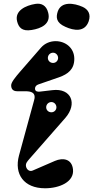

<svg xmlns="http://www.w3.org/2000/svg" viewBox="-20 -996 501 1031"><path d="M40 -538C40 -520 48 -506 73 -506H116C148 -506 166 -498 166 -475C166 -470 165 -464 163 -457L82 -161C55 -61 108 15 222 15C299 15 379 -19 372 -86C366 -144 317 -150 275 -132L155 -80C136 -72 119 -89 119 -109C119 -119 124 -127 140 -145L331 -363C397 -439 363 -524 262 -512L194 -504C185 -503 168 -503 168 -520C168 -530 174 -539 187 -543L297 -581C345 -598 379 -624 379 -680C379 -740 330 -775 279 -775C250 -775 221 -764 200 -740L87 -610C62 -581 40 -554 40 -538ZM265 -658C249 -658 237 -670 237 -685C237 -700 249 -713 265 -713C280 -713 292 -700 292 -685C292 -670 280 -658 265 -658ZM256 -393C240 -393 228 -405 228 -420C228 -435 240 -448 256 -448C271 -448 283 -435 283 -420C283 -405 271 -393 256 -393ZM456 -881C470 -921 452 -946 424 -959C377 -980 309 -990 290 -934C280 -903 281 -874 331 -852C377 -831 435 -822 456 -881ZM239 -927C229 -969 200 -980 170 -975C119 -967 57 -939 72 -881C80 -850 97 -826 150 -835C201 -843 254 -867 239 -927Z"/></svg>

Font: Pilowlava Atome
Style: Regular
Weight: 500
Designer: Anton Moglia, Jérémy Landes, Maksym Kobuzan (Cyrillic), Velvetyne Type Foundry
Foundry: Anton Moglia, Jérémy Landes, Velvetyne Type Foundry
Version: Version 1.002;Glyphs 3.3 (3303)